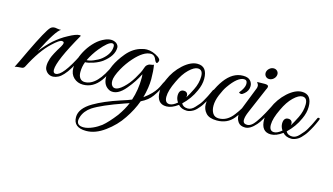

<svg xmlns="http://www.w3.org/2000/svg" viewBox="-126 -754 2366 1365"><g transform="rotate(15 1056.5 -71.5)"><path d="M359 -328Q236 -112 236 -46Q236 -20 255 -20Q306 -20 392 -193Q397 -202 401.5 -203Q406 -204 408 -201Q410 -198 410 -192.5Q410 -187 406 -184Q380 -130 357.5 -93Q335 -56 316 -36Q298 -16 279.5 -6.5Q261 3 243.5 4Q226 5 211.5 -2.5Q197 -10 188 -24Q178 -37 178 -59Q178 -84 188 -114Q199 -148 243 -218Q254 -237 254 -246Q254 -257 237 -257Q220 -257 172 -212Q101 -147 33 -14Q28 -4 19 -1Q11 1 -10 2Q-33 4 -39 7Q-31 -9 -15 -41.5Q1 -74 24 -124Q107 -297 134 -324Q146 -336 167 -336Q169 -336 174.5 -335Q180 -334 187 -333Q194 -332 201 -331.5Q208 -331 212 -332Q176 -313 91 -144Q114 -173 135.5 -196Q157 -219 176 -236Q196 -253 219 -269.5Q242 -286 269 -300Q323 -330 348 -330Q353 -330 359 -328Z M436 -154Q422 -118 422 -78Q422 -50 434.5 -33.5Q447 -17 470 -17Q561 -17 635 -188Q642 -203 652 -202Q656 -201 656 -197Q656 -195 633 -144Q610 -96 588 -66Q537 4 462 4Q422 4 394 -22Q366 -48 366 -93Q366 -126 378.5 -164Q391 -202 413 -237.5Q435 -273 465 -302Q495 -331 531 -346Q554 -356 575 -356Q596 -356 614 -344Q631 -330 631 -313Q631 -253 559 -198Q548 -190 532.5 -182Q517 -174 497 -167Q458 -154 436 -154ZM604 -314Q604 -334 588 -334Q560 -334 503 -265Q468 -222 443 -171Q452 -171 465 -174Q478 -177 492.5 -183Q507 -189 522 -197Q537 -205 549 -215Q604 -261 604 -314Z M569 316Q475 316 475 239Q475 175 562 124Q635 81 751 43Q805 26 828 16Q854 -62 854 -150Q854 -159 853.5 -165.5Q853 -172 852 -177Q838 -148 819 -119Q800 -90 775 -60Q716 12 660 -4Q608 -26 608 -90Q608 -175 694 -279Q741 -335 804 -350Q822 -355 838 -355Q882 -355 926 -325Q942 -312 942 -303Q942 -294 936 -285Q930 -277 923.5 -283.5Q917 -290 915 -296Q902 -333 873 -333Q820 -333 754 -259Q718 -219 690 -169Q657 -109 657 -76.5Q657 -44 677 -33Q684 -30 691 -30Q714 -30 748 -61Q784 -94 812 -141Q843 -192 850 -217Q856 -237 865 -245.5Q874 -254 883 -256.5Q892 -259 900.5 -259.5Q909 -260 914 -264Q922 -219 922 -159Q922 -99 901 -21Q935 -46 954.5 -66.5Q974 -87 985 -104.5Q996 -122 1002.5 -137.5Q1009 -153 1018 -168L1030 -195Q1033 -201 1040 -202.5Q1047 -204 1047 -196Q1047 -191 1044 -184Q1001 -94 970 -52Q942 -13 890 12Q865 81 820 147Q776 214 706 265Q637 316 569 316ZM496 258Q496 296 545 296Q560 296 577 291.5Q594 287 611 279.5Q628 272 643.5 262.5Q659 253 671 244Q710 212 761 146Q799 92 818 45L783 57Q628 111 563 153Q516 185 501 232Q496 249 496 258Z M1212 -350Q1285 -350 1285 -258Q1285 -215 1263 -168Q1234 -102 1179 -50Q1192 -25 1226 -25Q1253 -25 1277 -52Q1307 -83 1320 -106.5Q1333 -130 1339 -141Q1342 -146 1345.5 -154Q1349 -162 1354 -172Q1364 -193 1366 -197.5Q1368 -202 1373 -202Q1383 -203 1383 -195Q1383 -194 1381 -188L1375 -174L1366 -154Q1363 -148 1355.5 -132.5Q1348 -117 1342 -108Q1337 -99 1327.5 -84Q1318 -69 1310 -60Q1303 -51 1292 -40Q1281 -29 1271 -23Q1245 -8 1224 -8Q1183 -8 1160 -34Q1114 0 1075 0Q1002 0 1002 -92Q1002 -135 1024 -182Q1053 -251 1108 -301Q1163 -350 1212 -350ZM1223 -319Q1196 -319 1159 -283.5Q1122 -248 1093 -185Q1058 -113 1058 -67Q1058 -21 1093 -21Q1117 -21 1149 -48Q1133 -70 1133 -97Q1134 -140 1168 -140Q1180 -140 1186.5 -135Q1193 -130 1195.5 -123.5Q1198 -117 1197.5 -110Q1197 -103 1196 -99Q1204 -112 1214 -129.5Q1224 -147 1235 -170Q1260 -220 1260 -270Q1260 -319 1223 -319Z M1549 -230Q1584 -272 1584 -301Q1584 -330 1560 -330Q1513 -330 1453 -244Q1435 -219 1416 -173Q1398 -129 1398 -93Q1398 -58 1412.5 -36Q1427 -14 1457 -14Q1518 -14 1563 -74Q1586 -104 1599 -127Q1611 -148 1632 -190Q1639 -204 1644 -201.5Q1649 -199 1649 -194Q1649 -191 1635 -161Q1622 -133 1608.5 -108Q1595 -83 1570 -52Q1525 4 1447 4Q1391 4 1366.5 -23.5Q1342 -51 1342 -87Q1342 -130 1363 -183Q1374 -209 1386.5 -231.5Q1399 -254 1413 -273Q1471 -352 1547 -352Q1584 -352 1600.5 -334.5Q1617 -317 1617 -294Q1617 -260 1589 -236Q1575 -223 1565.5 -223Q1556 -223 1549 -230Z M1696 -418Q1699 -435 1713 -447Q1727 -459 1744 -459Q1761 -459 1771.5 -447Q1782 -435 1779 -418Q1776 -401 1762 -389Q1748 -377 1731 -377Q1714 -377 1704 -389Q1694 -401 1696 -418ZM1664 -22Q1684 -22 1704 -41Q1741 -78 1798 -192Q1805 -206 1812 -201Q1814 -199 1814 -194.5Q1814 -190 1806 -172Q1802 -164 1798.5 -156Q1795 -148 1791 -141Q1788 -134 1782 -122.5Q1776 -111 1766 -95Q1748 -63 1733 -47Q1692 0 1655 0Q1619 0 1603 -22Q1587 -44 1587 -71Q1587 -98 1600 -130L1664 -293Q1666 -299 1666 -309Q1666 -319 1654 -335L1709 -336Q1732 -336 1736 -327.5Q1740 -319 1730 -301L1650 -114Q1633 -75 1633 -51Q1633 -22 1664 -22Z M1981 -350Q2054 -350 2054 -258Q2054 -215 2032 -168Q2003 -102 1948 -50Q1961 -25 1995 -25Q2022 -25 2046 -52Q2076 -83 2089 -106.5Q2102 -130 2108 -141Q2111 -146 2114.5 -154Q2118 -162 2123 -172Q2133 -193 2135 -197.5Q2137 -202 2142 -202Q2152 -203 2152 -195Q2152 -194 2150 -188L2144 -174L2135 -154Q2132 -148 2124.5 -132.5Q2117 -117 2111 -108Q2106 -99 2096.5 -84Q2087 -69 2079 -60Q2072 -51 2061 -40Q2050 -29 2040 -23Q2014 -8 1993 -8Q1952 -8 1929 -34Q1883 0 1844 0Q1771 0 1771 -92Q1771 -135 1793 -182Q1822 -251 1877 -301Q1932 -350 1981 -350ZM1992 -319Q1965 -319 1928 -283.5Q1891 -248 1862 -185Q1827 -113 1827 -67Q1827 -21 1862 -21Q1886 -21 1918 -48Q1902 -70 1902 -97Q1903 -140 1937 -140Q1949 -140 1955.5 -135Q1962 -130 1964.5 -123.5Q1967 -117 1966.5 -110Q1966 -103 1965 -99Q1973 -112 1983 -129.5Q1993 -147 2004 -170Q2029 -220 2029 -270Q2029 -319 1992 -319Z"/></g></svg>

Font: #9Slide05 Great Vibes
Style: Regular
Weight: 400
Designer: Robert E. Leuschke
Foundry: Robert E. Leuschke
Version: Version 1.001